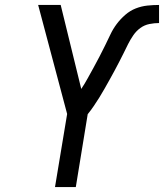

<svg xmlns="http://www.w3.org/2000/svg" viewBox="-20 -755 662 775"><path d="M202 0 251 -295 134 -735H225L308 -396Q322 -417 334 -439Q346 -461 358 -482.5Q370 -504 381.5 -526.5Q393 -549 404 -571Q415 -593 425.5 -615.5Q436 -638 451 -658Q466 -678 485.5 -695Q505 -712 528 -721Q551 -730 575 -732.5Q599 -735 622 -735V-662Q603 -662 583 -658Q563 -654 546.5 -642Q530 -630 518 -612.5Q506 -595 497 -577Q488 -559 479 -540.5Q470 -522 460.5 -504Q451 -486 441.5 -468Q432 -450 422 -432.5Q412 -415 402 -397Q392 -379 381 -361.5Q370 -344 358.5 -327Q347 -310 334 -294L286 0Z"/></svg>

Font: Iosevka SS04 Extended Oblique
Style: Regular
Weight: 400
Width: 7
Italic angle: -9°
Monospace: yes
Designer: Belleve Invis
Foundry: Belleve Invis
Version: Version 19.0.0; ttfautohint (v1.8.4)